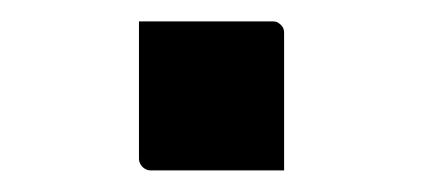

<svg xmlns="http://www.w3.org/2000/svg" viewBox="-20 -150 390 177"><path d="M241.9 7.1Q220.3 7.1 200.6 7.1Q181 7.1 161.1 7.1Q141.2 7.1 119.1 7.1Q116.1 7.1 113.6 5.6Q111.1 4.1 109.6 1.6Q108.1 -0.9 108.1 -3.9V-130.3Q130.2 -130.3 150.1 -130.3Q170 -130.3 189.6 -130.3Q209.3 -130.3 230.9 -130.3Q234.9 -130.3 236.9 -128.8Q238.9 -127.3 240.4 -125.3Q241.9 -123.3 241.9 -119.3Z"/></svg>

Font: Recursive Sans Linear Light
Style: Regular
Weight: 300
Version: Version 1.085